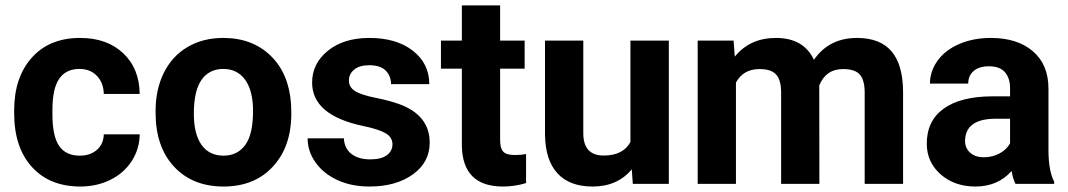

<svg xmlns="http://www.w3.org/2000/svg" viewBox="-20 -678 3940 708"><path d="M273.9 -104Q313 -104 337.4 -125.5Q361.8 -147 362.8 -182.6H495.1Q494.6 -128.9 465.8 -84.2Q437 -39.6 387 -14.9Q336.9 9.8 276.4 9.8Q163.1 9.8 97.7 -62.3Q32.2 -134.3 32.2 -261.2V-270.5Q32.2 -392.6 97.2 -465.3Q162.1 -538.1 275.4 -538.1Q374.5 -538.1 434.3 -481.7Q494.1 -425.3 495.1 -331.5H362.8Q361.8 -372.6 337.4 -398.2Q313 -423.8 272.9 -423.8Q223.6 -423.8 198.5 -387.9Q173.3 -352.1 173.3 -271.5V-256.8Q173.3 -175.3 198.2 -139.6Q223.1 -104 273.9 -104Z M553.7 -269Q553.7 -347.7 584 -409.2Q614.3 -470.7 671.1 -504.4Q728 -538.1 803.2 -538.1Q910.2 -538.1 977.8 -472.7Q1045.4 -407.2 1053.2 -294.9L1054.2 -258.8Q1054.2 -137.2 986.3 -63.7Q918.5 9.8 804.2 9.8Q689.9 9.8 621.8 -63.5Q553.7 -136.7 553.7 -262.7ZM694.8 -258.8Q694.8 -183.6 723.1 -143.8Q751.5 -104 804.2 -104Q855.5 -104 884.3 -143.3Q913.1 -182.6 913.1 -269Q913.1 -342.8 884.3 -383.3Q855.5 -423.8 803.2 -423.8Q751.5 -423.8 723.1 -383.5Q694.8 -343.3 694.8 -258.8Z M1427.2 -146Q1427.2 -171.9 1401.6 -186.8Q1376 -201.7 1319.3 -213.4Q1130.9 -252.9 1130.9 -373.5Q1130.9 -443.8 1189.2 -491Q1247.6 -538.1 1341.8 -538.1Q1442.4 -538.1 1502.7 -490.7Q1563 -443.4 1563 -367.7H1421.9Q1421.9 -397.9 1402.3 -417.7Q1382.8 -437.5 1341.3 -437.5Q1305.7 -437.5 1286.1 -421.4Q1266.6 -405.3 1266.6 -380.4Q1266.6 -356.9 1288.8 -342.5Q1311 -328.1 1363.8 -317.6Q1416.5 -307.1 1452.6 -293.9Q1564.5 -252.9 1564.5 -151.9Q1564.5 -79.6 1502.4 -34.9Q1440.4 9.8 1342.3 9.8Q1275.9 9.8 1224.4 -13.9Q1172.9 -37.6 1143.6 -78.9Q1114.3 -120.1 1114.3 -168H1248Q1250 -130.4 1275.9 -110.4Q1301.8 -90.3 1345.2 -90.3Q1385.7 -90.3 1406.5 -105.7Q1427.2 -121.1 1427.2 -146Z M1824.2 -658.2V-528.3H1914.6V-424.8H1824.2V-161.1Q1824.2 -131.8 1835.4 -119.1Q1846.7 -106.4 1878.4 -106.4Q1901.9 -106.4 1919.9 -109.9V-2.9Q1878.4 9.8 1834.5 9.8Q1686 9.8 1683.1 -140.1V-424.8H1606V-528.3H1683.1V-658.2Z M2309.6 -53.7Q2257.3 9.8 2165 9.8Q2080.1 9.8 2035.4 -39.1Q1990.7 -87.9 1989.7 -182.1V-528.3H2130.9V-187Q2130.9 -104.5 2206.1 -104.5Q2277.8 -104.5 2304.7 -154.3V-528.3H2446.3V0H2313.5Z M2685.1 -528.3 2689.5 -469.2Q2745.6 -538.1 2841.3 -538.1Q2943.4 -538.1 2981.4 -457.5Q3037.1 -538.1 3140.1 -538.1Q3226.1 -538.1 3268.1 -488Q3310.1 -438 3310.1 -337.4V0H3168.5V-336.9Q3168.5 -381.8 3150.9 -402.6Q3133.3 -423.3 3088.9 -423.3Q3025.4 -423.3 3001 -362.8L3001.5 0H2860.4V-336.4Q2860.4 -382.3 2842.3 -402.8Q2824.2 -423.3 2780.8 -423.3Q2720.7 -423.3 2693.8 -373.5V0H2552.7V-528.3Z M3724.6 0Q3714.8 -19 3710.4 -47.4Q3659.2 9.8 3577.1 9.8Q3499.5 9.8 3448.5 -35.2Q3397.5 -80.1 3397.5 -148.4Q3397.5 -232.4 3459.7 -277.3Q3522 -322.3 3639.6 -322.8H3704.6V-353Q3704.6 -389.6 3685.8 -411.6Q3667 -433.6 3626.5 -433.6Q3590.8 -433.6 3570.6 -416.5Q3550.3 -399.4 3550.3 -369.6H3409.2Q3409.2 -415.5 3437.5 -454.6Q3465.8 -493.7 3517.6 -515.9Q3569.3 -538.1 3633.8 -538.1Q3731.4 -538.1 3788.8 -489Q3846.2 -439.9 3846.2 -351.1V-122.1Q3846.7 -46.9 3867.2 -8.3V0ZM3607.9 -98.1Q3639.2 -98.1 3665.5 -112.1Q3691.9 -126 3704.6 -149.4V-240.2H3651.9Q3545.9 -240.2 3539.1 -167L3538.6 -158.7Q3538.6 -132.3 3557.1 -115.2Q3575.7 -98.1 3607.9 -98.1Z"/></svg>

Font: SteelSelectRoboto
Style: Roboto-Bold
Weight: 700
Designer: Google
Version: Version 2.137; 2017